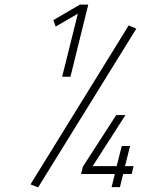

<svg xmlns="http://www.w3.org/2000/svg" viewBox="-20 -810 610 831"><path d="M317 -751 221 -695 211 -723 326 -790H362L285 -478H249ZM112 -12 537 -700 570 -686 145 1ZM477 -57H331L339 -89L483 -312H523L381 -91H485L507 -178H543L521 -91H558L550 -57H513L499 0H463Z"/></svg>

Font: Cairo ExtraLight
Style: Italic
Weight: 275
Italic angle: -13°
Designer: Mohamed Gaber, Accademia di Belle Arti di Urbino and others
Foundry: Kief Type Foundry, Accademia di Belle Arti di Urbino and others
Version: Version 3.011